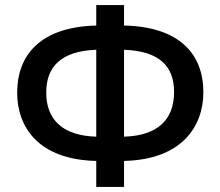

<svg xmlns="http://www.w3.org/2000/svg" viewBox="-20 -737 871 760"><path d="M471 -717H361V-636C138 -630 48 -518 48 -370C48 -235 131 -105 361 -100V3H471V-100C698 -105 785 -235 785 -372C785 -522 692 -631 471 -636ZM361 -540V-196C228 -200 163 -263 163 -371C163 -472 221 -535 361 -540ZM471 -540C612 -535 669 -474 669 -373C669 -263 604 -200 471 -196Z"/></svg>

Font: Noto Sans Armenian Semi
Style: Regular
Weight: 600
Designer: Monotype Design Team
Foundry: Monotype Imaging Inc.
Version: Version 1.901